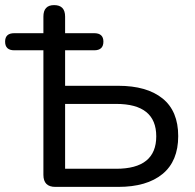

<svg xmlns="http://www.w3.org/2000/svg" viewBox="-27 -732 763 752"><path d="M228 -71H428Q585 -71 585 -198Q585 -325 428 -325H228ZM190 0Q143 0 143 -47V-535H29Q-7 -535 -7 -569Q-7 -602 29 -602H143V-667Q143 -712 185 -712Q228 -712 228 -667V-602H342Q378 -602 378 -569Q378 -535 342 -535H228V-396H436Q548 -396 609.5 -346.5Q671 -297 671 -199Q671 -101 609.5 -50.5Q548 0 436 0Z"/></svg>

Font: Chiron GoRound TC N
Style: Regular
Weight: 350
Designer: Ryoko NISHIZUKA 西塚涼子 (kana, bopomofo & ideographs); Paul D. Hunt (Latin, Greek & Cyrillic); Sandoll Communications 산돌커뮤니
Foundry: Adobe
Version: Version 1.000;hotconv 1.1.1;makeotfexe 2.6.0